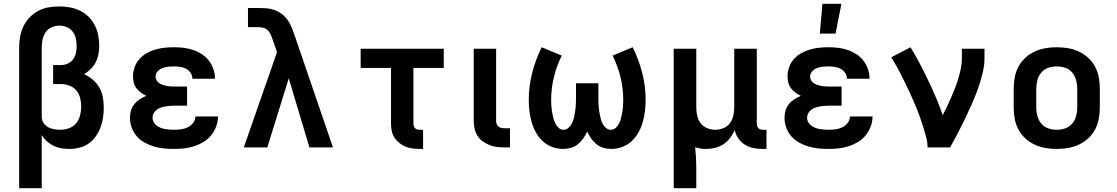

<svg xmlns="http://www.w3.org/2000/svg" viewBox="-20 -777 5890 1012"><path d="M81 215V-525Q81 -554 86 -582.5Q91 -611 103 -637Q115 -663 135 -684Q155 -705 180.5 -719Q206 -733 234.5 -738Q263 -743 292 -743H293Q320 -743 348 -738Q376 -733 401 -721Q426 -709 446 -689.5Q466 -670 479 -645Q492 -620 497.5 -592.5Q503 -565 503 -537Q503 -515 499 -492.5Q495 -470 485 -450Q475 -430 459 -414Q443 -398 423 -386Q448 -375 469 -357Q490 -339 503.5 -315.5Q517 -292 522 -265Q527 -238 527 -210Q527 -184 523 -157Q519 -130 509.5 -105Q500 -80 484.5 -58Q469 -36 447 -20.5Q425 -5 398.5 1.5Q372 8 346 8Q324 8 303 4.5Q282 1 262.5 -8.5Q243 -18 227 -32.5Q211 -47 200 -65V215ZM297 -93Q321 -93 343.5 -101Q366 -109 381 -127Q396 -145 402 -168.5Q408 -192 408 -215Q408 -238 402.5 -260.5Q397 -283 382 -300.5Q367 -318 345 -326Q323 -334 300 -334H260V-434H300Q319 -434 336.5 -441.5Q354 -449 365 -464Q376 -479 380 -497.5Q384 -516 384 -535Q384 -555 379.5 -575Q375 -595 363 -610.5Q351 -626 332 -634Q313 -642 293 -642Q272 -642 252 -633Q232 -624 220 -606Q208 -588 204 -567Q200 -546 200 -525V-158Q201 -141 210.5 -127.5Q220 -114 234 -106.5Q248 -99 264.5 -96Q281 -93 297 -93Z M898 8Q871 8 844.5 5.5Q818 3 792.5 -4.5Q767 -12 743 -25Q719 -38 701.5 -58Q684 -78 674.5 -103.5Q665 -129 665 -156Q665 -175 670.5 -194Q676 -213 688 -228Q700 -243 716.5 -253.5Q733 -264 751 -272Q736 -279 722.5 -289Q709 -299 699 -312Q689 -325 685 -341.5Q681 -358 681 -375Q681 -399 689.5 -423Q698 -447 714.5 -465.5Q731 -484 753 -496.5Q775 -509 799 -516Q823 -523 848 -525.5Q873 -528 897 -528Q923 -528 948 -525Q973 -522 997 -514Q1021 -506 1043 -492Q1065 -478 1080.5 -458Q1096 -438 1104.5 -413.5Q1113 -389 1113 -364V-362H994V-363Q994 -379 984.5 -393Q975 -407 960.5 -414.5Q946 -422 930 -424.5Q914 -427 897 -427Q882 -427 866.5 -425.5Q851 -424 836.5 -418.5Q822 -413 811 -401Q800 -389 800 -373Q800 -363 805.5 -353.5Q811 -344 819.5 -338.5Q828 -333 838 -329.5Q848 -326 858.5 -324Q869 -322 879.5 -321.5Q890 -321 900 -321H966V-220H900Q888 -220 875.5 -219Q863 -218 851 -216Q839 -214 827.5 -210Q816 -206 806 -198.5Q796 -191 790 -180Q784 -169 784 -157Q784 -145 789.5 -134Q795 -123 805 -115.5Q815 -108 826.5 -103.5Q838 -99 849.5 -97Q861 -95 873.5 -94Q886 -93 898 -93Q916 -93 934.5 -95.5Q953 -98 969.5 -106Q986 -114 998 -129.5Q1010 -145 1010 -163H1129Q1129 -136 1119.5 -110.5Q1110 -85 1093 -64Q1076 -43 1053 -29Q1030 -15 1004 -6.5Q978 2 951.5 5Q925 8 898 8Z M1265 0 1440 -502 1418 -566Q1413 -580 1407.5 -593.5Q1402 -607 1392 -617Q1382 -627 1368 -630.5Q1354 -634 1339 -634H1287V-735H1339Q1361 -735 1382.5 -733.5Q1404 -732 1424.5 -725Q1445 -718 1462.5 -705.5Q1480 -693 1493 -676Q1506 -659 1514.5 -639Q1523 -619 1530 -599L1735 0H1611L1502 -364L1389 0Z M2191 8Q2172 8 2153 5.5Q2134 3 2116.5 -4.5Q2099 -12 2084 -24Q2069 -36 2059 -52Q2049 -68 2045 -86.5Q2041 -105 2041 -124V-419H1881V-520H2319V-419H2159V-124Q2159 -118 2161 -112Q2163 -106 2167.5 -101.5Q2172 -97 2178.5 -95Q2185 -93 2191 -93H2210V8Z M2640 0Q2619 0 2599 -2.5Q2579 -5 2560 -12.5Q2541 -20 2524.5 -32Q2508 -44 2497 -61Q2486 -78 2481.5 -98Q2477 -118 2477 -139V-520H2595V-139Q2595 -130 2598.5 -122Q2602 -114 2608.5 -109Q2615 -104 2623 -102.5Q2631 -101 2640 -101H2668V0Z M2948 8Q2918 8 2890 -2.5Q2862 -13 2840.5 -33Q2819 -53 2804.5 -79.5Q2790 -106 2782 -134Q2774 -162 2770.5 -191.5Q2767 -221 2767 -250Q2767 -323 2785 -393Q2803 -463 2835 -528L2941 -484Q2914 -430 2899.5 -370.5Q2885 -311 2885 -251Q2885 -235 2886 -219.5Q2887 -204 2889.5 -189Q2892 -174 2895.5 -159Q2899 -144 2905.5 -129.5Q2912 -115 2923.5 -104Q2935 -93 2950 -93Q2963 -93 2973 -100.5Q2983 -108 2989.5 -118Q2996 -128 3000 -139.5Q3004 -151 3006.5 -163Q3009 -175 3011 -187Q3013 -199 3014 -211Q3015 -223 3015.5 -235.5Q3016 -248 3016 -260V-338H3134V-260Q3134 -248 3134.5 -235.5Q3135 -223 3136 -211Q3137 -199 3139 -187Q3141 -175 3143.5 -163Q3146 -151 3150 -139.5Q3154 -128 3160.5 -118Q3167 -108 3177 -100.5Q3187 -93 3200 -93Q3215 -93 3226.5 -104Q3238 -115 3244.5 -129.5Q3251 -144 3254.5 -159Q3258 -174 3260.5 -189Q3263 -204 3264 -219.5Q3265 -235 3265 -251Q3265 -311 3250.5 -370.5Q3236 -430 3209 -484L3315 -528Q3347 -463 3365 -393Q3383 -323 3383 -250Q3383 -221 3379.5 -191.5Q3376 -162 3368 -134Q3360 -106 3345.5 -79.5Q3331 -53 3309.5 -33Q3288 -13 3260 -2.5Q3232 8 3202 8Q3181 8 3160.5 2Q3140 -4 3124 -17Q3108 -30 3095.5 -47.5Q3083 -65 3075 -84Q3067 -65 3054.5 -47.5Q3042 -30 3026 -17Q3010 -4 2989.5 2Q2969 8 2948 8Z M3531 215V-520H3650V-210Q3650 -188 3655 -166.5Q3660 -145 3673 -127.5Q3686 -110 3707 -101.5Q3728 -93 3750 -93Q3772 -93 3793 -101.5Q3814 -110 3827 -127.5Q3840 -145 3845 -166.5Q3850 -188 3850 -210V-520H3969V-124Q3969 -118 3971 -112Q3973 -106 3977.5 -101.5Q3982 -97 3988 -95Q3994 -93 4000 -93H4020V8H4000Q3976 8 3952 3.5Q3928 -1 3907 -14Q3886 -27 3871.5 -47.5Q3857 -68 3853 -92Q3843 -70 3828.5 -50.5Q3814 -31 3794 -17.5Q3774 -4 3750 2Q3726 8 3702 8Q3687 8 3672.5 6Q3658 4 3644 -1Q3647 26 3648.5 53Q3650 80 3650 107V215Z M4348 8Q4321 8 4294.5 5.5Q4268 3 4242.5 -4.5Q4217 -12 4193 -25Q4169 -38 4151.5 -58Q4134 -78 4124.5 -103.5Q4115 -129 4115 -156Q4115 -175 4120.5 -194Q4126 -213 4138 -228Q4150 -243 4166.5 -253.5Q4183 -264 4201 -272Q4186 -279 4172.5 -289Q4159 -299 4149 -312Q4139 -325 4135 -341.5Q4131 -358 4131 -375Q4131 -399 4139.5 -423Q4148 -447 4164.5 -465.5Q4181 -484 4203 -496.5Q4225 -509 4249 -516Q4273 -523 4298 -525.5Q4323 -528 4347 -528Q4373 -528 4398 -525Q4423 -522 4447 -514Q4471 -506 4493 -492Q4515 -478 4530.5 -458Q4546 -438 4554.5 -413.5Q4563 -389 4563 -364V-362H4444V-363Q4444 -379 4434.5 -393Q4425 -407 4410.5 -414.5Q4396 -422 4380 -424.5Q4364 -427 4347 -427Q4332 -427 4316.5 -425.5Q4301 -424 4286.5 -418.5Q4272 -413 4261 -401Q4250 -389 4250 -373Q4250 -363 4255.5 -353.5Q4261 -344 4269.5 -338.5Q4278 -333 4288 -329.5Q4298 -326 4308.5 -324Q4319 -322 4329.5 -321.5Q4340 -321 4350 -321H4416V-220H4350Q4338 -220 4325.5 -219Q4313 -218 4301 -216Q4289 -214 4277.5 -210Q4266 -206 4256 -198.5Q4246 -191 4240 -180Q4234 -169 4234 -157Q4234 -145 4239.5 -134Q4245 -123 4255 -115.5Q4265 -108 4276.5 -103.5Q4288 -99 4299.5 -97Q4311 -95 4323.5 -94Q4336 -93 4348 -93Q4366 -93 4384.5 -95.5Q4403 -98 4419.5 -106Q4436 -114 4448 -129.5Q4460 -145 4460 -163H4579Q4579 -136 4569.5 -110.5Q4560 -85 4543 -64Q4526 -43 4503 -29Q4480 -15 4454 -6.5Q4428 2 4401.5 5Q4375 8 4348 8ZM4301 -600 4315 -757H4415L4384 -600Z M4869 0Q4869 -26 4862.5 -51Q4856 -76 4848.5 -100.5Q4841 -125 4832.5 -149.5Q4824 -174 4814.5 -198Q4805 -222 4794.5 -245.5Q4784 -269 4773.5 -292.5Q4763 -316 4751.5 -339Q4740 -362 4728.5 -385Q4717 -408 4704 -430.5Q4691 -453 4678 -475L4779 -528Q4805 -486 4828 -442Q4851 -398 4872.5 -353Q4894 -308 4913.5 -262.5Q4933 -217 4949 -170Q4961 -193 4972.5 -217Q4984 -241 4994.5 -265.5Q5005 -290 5014.5 -314.5Q5024 -339 5031.5 -364.5Q5039 -390 5044.5 -416Q5050 -442 5050 -468V-520H5169V-468Q5169 -436 5162 -405Q5155 -374 5146 -344Q5137 -314 5125.5 -284.5Q5114 -255 5101 -226Q5088 -197 5074.5 -168.5Q5061 -140 5047 -111.5Q5033 -83 5018 -55.5Q5003 -28 4988 0Z M5550 8Q5520 8 5490.5 3Q5461 -2 5434 -14.5Q5407 -27 5384.5 -47.5Q5362 -68 5348 -94.5Q5334 -121 5328.5 -150.5Q5323 -180 5323 -210V-310Q5323 -340 5328.5 -369.5Q5334 -399 5348 -425.5Q5362 -452 5384.5 -472.5Q5407 -493 5434 -505.5Q5461 -518 5490.5 -523Q5520 -528 5550 -528Q5580 -528 5609.5 -523Q5639 -518 5666 -505.5Q5693 -493 5715.5 -472.5Q5738 -452 5752 -425.5Q5766 -399 5771.5 -369.5Q5777 -340 5777 -310V-210Q5777 -180 5771.5 -150.5Q5766 -121 5752 -94.5Q5738 -68 5715.5 -47.5Q5693 -27 5666 -14.5Q5639 -2 5609.5 3Q5580 8 5550 8ZM5550 -93Q5573 -93 5595 -100.5Q5617 -108 5631.5 -125.5Q5646 -143 5652 -165Q5658 -187 5658 -210V-310Q5658 -333 5652 -355Q5646 -377 5631.5 -394.5Q5617 -412 5595 -419.5Q5573 -427 5550 -427Q5527 -427 5505 -419.5Q5483 -412 5468.5 -394.5Q5454 -377 5448 -355Q5442 -333 5442 -310V-210Q5442 -187 5448 -165Q5454 -143 5468.5 -125.5Q5483 -108 5505 -100.5Q5527 -93 5550 -93Z"/></svg>

Font: Iosevka Aile
Style: Bold
Weight: 700
Designer: Belleve Invis
Foundry: Belleve Invis
Version: Version 28.0.1; ttfautohint (v1.8.4)